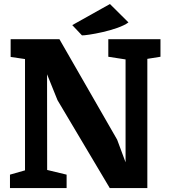

<svg xmlns="http://www.w3.org/2000/svg" viewBox="-20 -958 863 978"><path d="M397.5 -777.8C419.4 -776.4 579.1 -802.2 634.3 -843.8L540 -937.5L348.1 -830.1ZM30.8 0H319.3V-68.4L220.2 -92.3C220.2 -252.4 219.7 -417.5 219.7 -579.6L272.9 -447.8L539.1 0H730.5V-658.2L797.4 -668.9V-758.3H531.7V-668.9L619.6 -655.3V-131.3L576.7 -246.6L282.7 -758.3H34.2V-668L107.4 -657.2V-90.3L30.8 -68.4Z"/></svg>

Font: Merriweather
Style: Heavy
Weight: 900
Designer: Eben Sorkin ( eben@eyebytes.com )
Foundry: Sorkin Type Co.
Version: Version 1.003